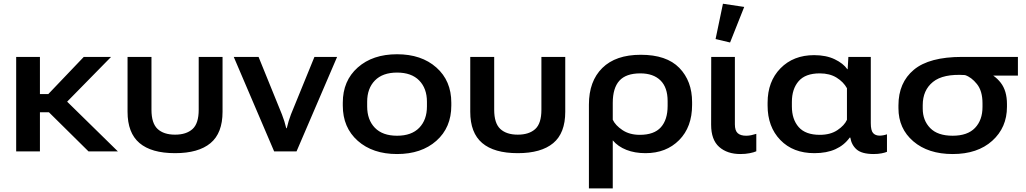

<svg xmlns="http://www.w3.org/2000/svg" viewBox="-20 -831 5630 1054"><path d="M68.8 0H199.2V-214.8H248.5L465.8 0H627L348.6 -272.9L589.8 -518.6H439.9L245.1 -314.5H199.2V-518.6H68.8Z M940.9 9.8Q1069.3 9.8 1135.5 -45.2Q1201.7 -100.1 1201.7 -217.3V-518.6H1070.8V-228.5Q1070.8 -153.3 1036.9 -122.6Q1002.9 -91.8 940.9 -91.8Q878.9 -91.8 845.2 -123Q811.5 -154.3 811.5 -228.5V-518.6H680.2V-217.3Q680.2 -101.6 745.6 -45.9Q811 9.8 940.9 9.8Z M1263.2 -518.6 1484.9 0H1607.9L1830.6 -518.6H1706.1L1577.1 -202.6Q1569.8 -183.6 1564.5 -165.8Q1559.1 -147.9 1554.2 -127.4H1551.3Q1546.4 -147.9 1540.8 -165.8Q1535.2 -183.6 1527.8 -202.6L1399.4 -518.6Z M1861.8 -251.5Q1861.8 -130.9 1943.8 -58.1Q2025.9 14.6 2159.7 14.6Q2293.5 14.6 2375.5 -58.1Q2457.5 -130.9 2457.5 -251.5V-267.1Q2457.5 -387.7 2375.5 -460.4Q2293.5 -533.2 2159.7 -533.2Q2025.9 -533.2 1943.8 -460.4Q1861.8 -387.7 1861.8 -267.1ZM1995.6 -272.5Q1995.6 -345.7 2038.1 -389.2Q2080.6 -432.6 2159.7 -432.6Q2238.8 -432.6 2281.2 -389.2Q2323.7 -345.7 2323.7 -272.5V-246.6Q2323.7 -173.3 2281.5 -129.6Q2239.3 -85.9 2159.7 -85.9Q2080.1 -85.9 2037.8 -129.6Q1995.6 -173.3 1995.6 -246.6Z M2822.3 9.8Q2950.7 9.8 3016.8 -45.2Q3083 -100.1 3083 -217.3V-518.6H2952.1V-228.5Q2952.1 -153.3 2918.2 -122.6Q2884.3 -91.8 2822.3 -91.8Q2760.3 -91.8 2726.6 -123Q2692.9 -154.3 2692.9 -228.5V-518.6H2561.5V-217.3Q2561.5 -101.6 2627 -45.9Q2692.4 9.8 2822.3 9.8Z M3212.9 203.1H3343.8V-60.5Q3372.6 -26.4 3418.7 -8.3Q3464.8 9.8 3523.4 9.8Q3637.2 9.8 3708.3 -62Q3779.3 -133.8 3779.3 -254.9V-270.5Q3779.3 -386.2 3709.2 -458.3Q3639.2 -530.3 3497.6 -530.3Q3359.9 -530.3 3286.4 -457.8Q3212.9 -385.3 3212.9 -256.8ZM3492.2 -90.8Q3436 -90.8 3397 -116.9Q3357.9 -143.1 3343.8 -173.8V-266.1Q3343.8 -347.7 3380.1 -387.9Q3416.5 -428.2 3495.1 -428.2Q3566.4 -428.2 3605.7 -389.6Q3645 -351.1 3645 -275.9V-249.5Q3645 -173.8 3607.9 -132.3Q3570.8 -90.8 3492.2 -90.8Z M4044.4 14.6Q4072.3 14.6 4095.5 10Q4118.7 5.4 4131.8 -0.5V-96.2Q4118.2 -91.8 4104.2 -88.9Q4090.3 -85.9 4076.2 -85.9Q4045.4 -85.9 4029.8 -99.9Q4014.2 -113.8 4014.2 -148.4V-518.6H3884.3L3883.8 -146.5Q3883.8 -63.5 3928 -24.4Q3972.2 14.6 4044.4 14.6ZM3987.8 -597.7 4065.4 -793 3948.7 -810.5 3908.2 -616.7Z M4450.7 9.8Q4518.1 9.8 4566.2 -12Q4614.3 -33.7 4644.5 -75.7H4647.9Q4654.3 -35.2 4682.6 -10.5Q4710.9 14.2 4774.9 14.6Q4800.3 14.6 4819.8 10.7Q4839.4 6.8 4849.1 2.4V-93.8Q4839.8 -90.3 4828.9 -88.4Q4817.9 -86.4 4809.1 -86.4Q4785.6 -86.4 4772.9 -100.6Q4760.3 -114.7 4760.3 -155.3V-518.6H4637.2L4633.3 -451.2H4631.3Q4609.4 -482.9 4562.3 -505.6Q4515.1 -528.3 4449.2 -528.3Q4335.4 -528.3 4264.6 -456.1Q4193.8 -383.8 4193.8 -267.1V-251.5Q4193.8 -134.8 4263.7 -62.5Q4333.5 9.8 4450.7 9.8ZM4480.5 -90.8Q4401.9 -90.8 4364.5 -133.3Q4327.1 -175.8 4327.1 -246.6V-271.5Q4327.1 -342.8 4364.3 -385.5Q4401.4 -428.2 4480 -428.2Q4534.7 -428.2 4572.5 -404.8Q4610.4 -381.3 4629.4 -346.7V-173.3Q4615.7 -142.6 4577.1 -116.7Q4538.6 -90.8 4480.5 -90.8Z M5210 14.6Q5346.2 14.6 5427 -58.1Q5507.8 -130.9 5507.8 -244.6V-259.8Q5507.8 -332.5 5473.6 -376.7Q5439.5 -420.9 5379.9 -443.4L5380.9 -416H5567.9V-518.6H5261.2Q5081.1 -518.6 4996.6 -448Q4912.1 -377.4 4912.1 -252.4V-237.3Q4912.1 -125 4993.7 -55.2Q5075.2 14.6 5210 14.6ZM5209.5 -85.9Q5127.4 -85.9 5086.4 -127.9Q5045.4 -169.9 5045.4 -234.9V-253.9Q5045.4 -335.9 5101.6 -381.3Q5157.7 -426.8 5277.3 -418.9Q5312.5 -407.7 5343 -369.6Q5373.5 -331.5 5373.5 -264.2V-243.7Q5373.5 -171.9 5332.5 -128.9Q5291.5 -85.9 5209.5 -85.9Z"/></svg>

Font: Roboto Flex
Style: wght 600 wdth 140 opsz 13.0 GRAD 0.00 slnt 0.00 XTRA 468 XOPQ 96 YOPQ 79 YTLC 514 YTUC 712 YTAS 750 YTDE -203.00 YTFI 738
Weight: 600
Width: 8
Designer: Berlow after Robertson
Foundry: Google
Version: Version 3.100